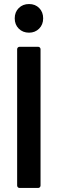

<svg xmlns="http://www.w3.org/2000/svg" viewBox="-20 -932 285 952"><path d="M65 -12V-688Q65 -693 68.5 -696.5Q72 -700 77 -700H169Q174 -700 177.5 -696.5Q181 -693 181 -688V-12Q181 -7 177.5 -3.5Q174 0 169 0H77Q72 0 68.5 -3.5Q65 -7 65 -12ZM53 -841Q53 -872 73 -892Q93 -912 124 -912Q155 -912 174.5 -892Q194 -872 194 -841Q194 -810 174 -790Q154 -770 124 -770Q93 -770 73 -790Q53 -810 53 -841Z"/></svg>

Font: Barlow Semi Condensed SemiBold
Style: Regular
Weight: 600
Width: 4
Designer: Jeremy Tribby
Foundry: Tribby Type
Version: Version 1.408